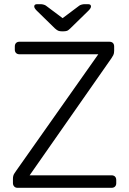

<svg xmlns="http://www.w3.org/2000/svg" viewBox="-20 -900 619 920"><path d="M64 0Q54 0 48 -6.5Q42 -13 42 -23V-43Q42 -58 48 -67.5Q54 -77 57 -81L451 -640H73Q63 -640 57 -646Q51 -652 51 -662V-677Q51 -688 57 -694Q63 -700 73 -700H504Q515 -700 521 -694Q527 -688 527 -677V-657Q527 -644 523 -636Q519 -628 514 -621L122 -60H514Q525 -60 531 -54Q537 -48 537 -37V-22Q537 -12 531 -6Q525 0 514 0ZM275 -750Q268 -750 261 -752Q254 -754 243 -764L156 -849Q144 -861 144 -869Q144 -880 158 -880H175Q181 -880 188.5 -878Q196 -876 200 -873L280 -813L360 -873Q364 -876 371.5 -878Q379 -880 385 -880H402Q416 -880 416 -869Q416 -861 404 -849L317 -764Q307 -754 300 -752Q293 -750 285 -750Z"/></svg>

Font: Rubik Light Light
Style: Regular
Weight: 300
Version: Version 2.101